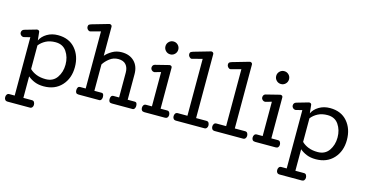

<svg xmlns="http://www.w3.org/2000/svg" viewBox="-105 -1354 4068 2139"><g transform="rotate(15 1929.0 -284.0)"><path d="M579.1 -284.2Q579.1 -370.6 535.9 -433.8Q492.7 -497.1 408.2 -497.1Q343.8 -497.1 297.1 -472.7Q250.5 -448.2 221.2 -410.2V-138.2Q252 -107.4 298.1 -89.1Q344.2 -70.8 405.3 -70.8Q490.7 -70.8 534.9 -134.5Q579.1 -198.2 579.1 -284.2ZM687 -284.2Q687 -154.3 610.4 -71Q533.7 12.2 405.3 12.2Q345.2 12.2 300.5 -5.9Q255.9 -23.9 221.2 -53.2V194.8H319.8Q338.4 194.8 346.7 208.5Q355 222.2 355 240.2Q355 256.3 345.5 268.6Q335.9 280.8 318.8 280.8H63Q42.5 280.8 32.7 269Q22.9 257.3 22.9 238.8Q22.9 220.7 32 207.8Q41 194.8 60.1 194.8H121.1V-478L51.3 -460.9Q50.3 -460.4 48.3 -460.2Q46.4 -460 43.9 -460Q29.3 -460 16.6 -471.9Q3.9 -483.9 3.9 -499Q3.9 -515.6 11.2 -525.6Q18.6 -535.6 32.2 -540L168 -579.1Q169.9 -579.1 170.4 -579.6Q170.9 -580.1 172.9 -580.1H176.3Q186.5 -580.1 193.8 -574Q201.2 -567.9 201.2 -557.1L210.9 -464.8Q234.4 -514.6 289.1 -547.4Q343.8 -580.1 415 -580.1Q543 -580.1 615 -496.3Q687 -412.6 687 -284.2Z M1131.8 -497.1Q1076.2 -497.1 1033 -463.6Q989.7 -430.2 964.8 -390.1V-85.9H1044.9Q1064 -85.9 1069.3 -73Q1074.7 -60.1 1074.7 -42Q1074.7 -27.3 1066.9 -13.7Q1059.1 0 1043.9 0H805.2Q784.2 0 776.1 -11Q768.1 -22 768.1 -41Q768.1 -59.1 775.4 -72.5Q782.7 -85.9 801.8 -85.9H864.7V-744.1L750 -713.9Q748 -713.9 747.6 -713.4Q747.1 -712.9 745.1 -712.9Q730 -712.9 718 -726.3Q706.1 -739.7 706.1 -754.9Q706.1 -775.9 717 -782.5Q728 -789.1 744.1 -793.9L932.1 -848.1Q933.1 -848.6 934.8 -848.9Q936.5 -849.1 939 -849.1Q949.2 -849.1 957 -842.5Q964.8 -835.9 964.8 -825.2V-490.2Q993.2 -523.9 1041.5 -552Q1089.8 -580.1 1149.9 -580.1Q1241.2 -580.1 1295.2 -526.4Q1349.1 -472.7 1349.1 -380.9V-85.9H1428.7Q1447.8 -85.9 1453.4 -73Q1459 -60.1 1459 -42Q1459 -27.3 1450.9 -13.7Q1442.9 0 1427.7 0H1189Q1168 0 1159.9 -11Q1151.9 -22 1151.9 -41Q1151.9 -59.1 1159.4 -72.5Q1167 -85.9 1186 -85.9H1250V-372.1Q1250 -430.2 1220.5 -463.6Q1190.9 -497.1 1131.8 -497.1Z M1675.3 -696.8Q1644.5 -696.8 1622.8 -718.5Q1601.1 -740.2 1601.1 -771Q1601.1 -801.8 1622.8 -823.5Q1644.5 -845.2 1675.3 -845.2Q1706.1 -845.2 1727.5 -823.5Q1749 -801.8 1749 -771Q1749 -740.2 1727.5 -718.5Q1706.1 -696.8 1675.3 -696.8ZM1524.9 -40.5Q1524.9 -58.6 1533.9 -71.5Q1543 -84.5 1562 -84.5H1628.9V-480L1559.1 -460.9Q1558.1 -460.4 1556.4 -460.2Q1554.7 -460 1552.2 -460Q1537.6 -460 1524.9 -471.9Q1512.2 -483.9 1512.2 -499Q1512.2 -514.6 1519.3 -525.6Q1526.4 -536.6 1540 -540L1696.3 -579.1Q1697.8 -579.6 1699.7 -579.8Q1701.7 -580.1 1704.1 -580.1Q1714.8 -580.1 1721.9 -574Q1729 -567.9 1729 -557.1V-84.5H1804.2Q1822.8 -84.5 1831.1 -71Q1839.4 -57.6 1839.4 -39.6Q1839.4 -23.4 1829.8 -11.7Q1820.3 0 1803.2 0H1564.9Q1544.4 0 1534.7 -11Q1524.9 -22 1524.9 -40.5Z M2112.3 -847.2Q2122.6 -847.2 2130.4 -840.6Q2138.2 -834 2138.2 -823.2V-85.9H2257.3Q2275.9 -85.9 2284.2 -72.5Q2292.5 -59.1 2292.5 -41Q2292.5 -24.9 2283 -12.5Q2273.4 0 2256.3 0H1930.2Q1909.7 0 1899.9 -11.7Q1890.1 -23.4 1890.1 -42Q1890.1 -60.1 1899.2 -73Q1908.2 -85.9 1927.2 -85.9H2038.1V-742.2L1923.3 -711.9Q1921.4 -711.9 1920.9 -711.4Q1920.4 -710.9 1918.5 -710.9Q1903.3 -710.9 1891.4 -724.4Q1879.4 -737.8 1879.4 -752.9Q1879.4 -773.9 1890.4 -780.5Q1901.4 -787.1 1917.5 -792L2105.5 -846.2Q2106.4 -846.7 2108.2 -846.9Q2109.9 -847.2 2112.3 -847.2Z M2558.6 -847.2Q2568.8 -847.2 2576.7 -840.6Q2584.5 -834 2584.5 -823.2V-85.9H2703.6Q2722.2 -85.9 2730.5 -72.5Q2738.8 -59.1 2738.8 -41Q2738.8 -24.9 2729.2 -12.5Q2719.7 0 2702.6 0H2376.5Q2356 0 2346.2 -11.7Q2336.4 -23.4 2336.4 -42Q2336.4 -60.1 2345.5 -73Q2354.5 -85.9 2373.5 -85.9H2484.4V-742.2L2369.6 -711.9Q2367.7 -711.9 2367.2 -711.4Q2366.7 -710.9 2364.7 -710.9Q2349.6 -710.9 2337.6 -724.4Q2325.7 -737.8 2325.7 -752.9Q2325.7 -773.9 2336.7 -780.5Q2347.7 -787.1 2363.8 -792L2551.8 -846.2Q2552.7 -846.7 2554.4 -846.9Q2556.2 -847.2 2558.6 -847.2Z M2952.6 -696.8Q2921.9 -696.8 2900.1 -718.5Q2878.4 -740.2 2878.4 -771Q2878.4 -801.8 2900.1 -823.5Q2921.9 -845.2 2952.6 -845.2Q2983.4 -845.2 3004.9 -823.5Q3026.4 -801.8 3026.4 -771Q3026.4 -740.2 3004.9 -718.5Q2983.4 -696.8 2952.6 -696.8ZM2802.2 -40.5Q2802.2 -58.6 2811.3 -71.5Q2820.3 -84.5 2839.4 -84.5H2906.2V-480L2836.4 -460.9Q2835.4 -460.4 2833.7 -460.2Q2832 -460 2829.6 -460Q2814.9 -460 2802.2 -471.9Q2789.6 -483.9 2789.6 -499Q2789.6 -514.6 2796.6 -525.6Q2803.7 -536.6 2817.4 -540L2973.6 -579.1Q2975.1 -579.6 2977.1 -579.8Q2979 -580.1 2981.4 -580.1Q2992.2 -580.1 2999.3 -574Q3006.3 -567.9 3006.3 -557.1V-84.5H3081.5Q3100.1 -84.5 3108.4 -71Q3116.7 -57.6 3116.7 -39.6Q3116.7 -23.4 3107.2 -11.7Q3097.7 0 3080.6 0H2842.3Q2821.8 0 2812 -11Q2802.2 -22 2802.2 -40.5Z M3716.3 -284.2Q3716.3 -370.6 3673.1 -433.8Q3629.9 -497.1 3545.4 -497.1Q3481 -497.1 3434.3 -472.7Q3387.7 -448.2 3358.4 -410.2V-138.2Q3389.2 -107.4 3435.3 -89.1Q3481.4 -70.8 3542.5 -70.8Q3627.9 -70.8 3672.1 -134.5Q3716.3 -198.2 3716.3 -284.2ZM3824.2 -284.2Q3824.2 -154.3 3747.6 -71Q3670.9 12.2 3542.5 12.2Q3482.4 12.2 3437.7 -5.9Q3393.1 -23.9 3358.4 -53.2V194.8H3457Q3475.6 194.8 3483.9 208.5Q3492.2 222.2 3492.2 240.2Q3492.2 256.3 3482.7 268.6Q3473.1 280.8 3456.1 280.8H3200.2Q3179.7 280.8 3169.9 269Q3160.2 257.3 3160.2 238.8Q3160.2 220.7 3169.2 207.8Q3178.2 194.8 3197.3 194.8H3258.3V-478L3188.5 -460.9Q3187.5 -460.4 3185.5 -460.2Q3183.6 -460 3181.2 -460Q3166.5 -460 3153.8 -471.9Q3141.1 -483.9 3141.1 -499Q3141.1 -515.6 3148.4 -525.6Q3155.8 -535.6 3169.4 -540L3305.2 -579.1Q3307.1 -579.1 3307.6 -579.6Q3308.1 -580.1 3310.1 -580.1H3313.5Q3323.7 -580.1 3331.1 -574Q3338.4 -567.9 3338.4 -557.1L3348.1 -464.8Q3371.6 -514.6 3426.3 -547.4Q3481 -580.1 3552.2 -580.1Q3680.2 -580.1 3752.2 -496.3Q3824.2 -412.6 3824.2 -284.2Z"/></g></svg>

Font: Cutive
Style: Regular
Weight: 400
Designer: Vernon Adams
Version: Version 1.002